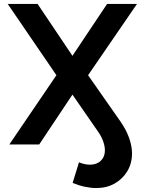

<svg xmlns="http://www.w3.org/2000/svg" viewBox="-20 -730 729 970"><path d="M467 220Q439 220 408.5 213.5Q378 207 347 194L379 90Q408 102 434 102Q469 102 489.5 82Q510 62 510 30Q510 9 501 -16.5Q492 -42 474 -67L346 -252L178 0H27L265 -350L19 -710H170L346 -448L521 -710H672L425 -350L588 -117Q618 -74 632.5 -32.5Q647 9 647 45Q647 95 623.5 134.5Q600 174 559.5 197Q519 220 467 220Z"/></svg>

Font: Raleway
Style: Bold
Weight: 700
Designer: Matt McInerney, Pablo Impallari, Rodrigo Fuenzalida
Foundry: Matt McInerney, Pablo Impallari, Rodrigo Fuenzalida
Version: Version 4.026